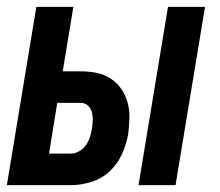

<svg xmlns="http://www.w3.org/2000/svg" viewBox="-22 -540 642 560"><path d="M382 0 468 -520H576L490 0ZM-2 0 84 -520H192L161 -332H213Q237 -332 259.5 -327.5Q282 -323 300.5 -311Q319 -299 331.5 -281Q344 -263 350 -241.5Q356 -220 355.5 -196.5Q355 -173 352 -150Q347 -120 334 -91Q321 -62 298 -40.5Q275 -19 244.5 -9.5Q214 0 185 0ZM121 -92H185Q197 -92 209 -99Q221 -106 228.5 -116.5Q236 -127 240 -139.5Q244 -152 246 -164Q248 -177 248.5 -189Q249 -201 246 -212.5Q243 -224 234.5 -232Q226 -240 213 -240H145Z"/></svg>

Font: Iosevka SS04 SmBd Ex Obl
Style: Regular
Weight: 600
Width: 7
Italic angle: -9°
Monospace: yes
Designer: Belleve Invis
Foundry: Belleve Invis
Version: Version 19.0.0; ttfautohint (v1.8.4)